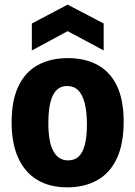

<svg xmlns="http://www.w3.org/2000/svg" viewBox="-20 -792 582 826"><path d="M270 14Q194 14 140.5 -18Q87 -50 58.5 -112.5Q30 -175 30 -266Q30 -360 59.5 -421.5Q89 -483 143.5 -512.5Q198 -542 272 -542Q347 -542 401 -512Q455 -482 483.5 -421.5Q512 -361 512 -269Q512 -172 482 -109Q452 -46 397 -16Q342 14 270 14ZM273 -102Q301 -102 318.5 -118.5Q336 -135 345 -169.5Q354 -204 354 -256Q354 -311 344.5 -348Q335 -385 316.5 -403.5Q298 -422 268 -422Q242 -422 224 -405Q206 -388 197 -352.5Q188 -317 188 -263Q188 -180 210 -141Q232 -102 273 -102ZM117 -575V-691L271 -772L426 -691V-575L271 -658Z"/></svg>

Font: Bricolage Grotesque 96pt ExtraBold SemiCondensed ExtraBold
Style: Regular
Weight: 800
Width: 4
Version: Version 1.001;gftools[0.9.33.dev8+g029e19f]